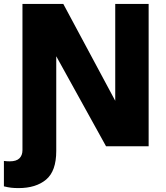

<svg xmlns="http://www.w3.org/2000/svg" viewBox="-38 -749 848 983"><path d="M57 214Q35 214 18.5 212Q2 210 -18 205V75Q-3 77 12 77Q46 77 61.5 61.5Q77 46 77 20V-729H286L552 -233V-729H723V0H505L250 -461V24Q250 127 198 170.5Q146 214 57 214Z"/></svg>

Font: BDO Grotesk ExtraBold
Style: Regular
Weight: 800
Designer: Deni Anggara
Foundry: Lokal Container
Version: Version 2.000